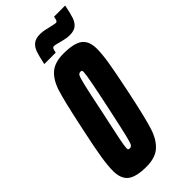

<svg xmlns="http://www.w3.org/2000/svg" viewBox="-273 -914 974 974"><g transform="rotate(-45 214.0 -427.0)"><path d="M6 -97Q6 -135 15 -191Q24 -247 44 -340L54 -387Q82 -519 100 -577.5Q118 -636 152 -666Q186 -696 249 -696Q325 -696 356 -672Q387 -648 387 -593Q387 -554 377.5 -497Q368 -440 349 -348L337 -291Q311 -169 293 -112Q275 -55 240.5 -23.5Q206 8 142 8Q68 8 37 -16.5Q6 -41 6 -97ZM216 -344Q235 -433 245.5 -488Q256 -543 256 -557Q256 -566 253.5 -568Q251 -570 245 -570Q234 -570 228.5 -559.5Q223 -549 213 -507.5Q203 -466 178 -344L168 -298Q153 -230 144.5 -186.5Q136 -143 136 -130Q136 -122 138.5 -120Q141 -118 148 -118Q159 -118 164.5 -128.5Q170 -139 180 -180.5Q190 -222 216 -344ZM235 -850Q254 -850 269.5 -846Q285 -842 291 -841Q326 -833 331 -833Q339 -833 342 -839Q345 -845 348 -862H428Q418 -813 410 -789.5Q402 -766 385.5 -752.5Q369 -739 338 -739Q320 -739 304.5 -743Q289 -747 283 -748Q275 -750 262 -753.5Q249 -757 243 -757Q235 -757 231.5 -750.5Q228 -744 225 -727H143Q153 -775 161.5 -799Q170 -823 187 -836.5Q204 -850 235 -850Z"/></g></svg>

Font: Saira Ultra Condensed Black
Style: Italic
Weight: 900
Width: 1
Italic angle: -12°
Designer: Hector Gatti with collaboration of the Omnibus-Type team
Foundry: Omnibus-Type
Version: Version 1.001; ttfautohint (v1.8)